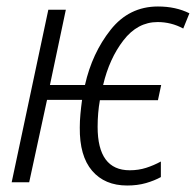

<svg xmlns="http://www.w3.org/2000/svg" viewBox="-20 -562 604 592"><path d="M372 10Q404 10 430 2.5Q456 -5 476 -16V-64Q454 -52 430.5 -44.5Q407 -37 380 -37Q281 -37 281 -171Q281 -214 288 -253H467L477 -300H298Q317 -381 360.5 -437.5Q404 -494 466 -494Q508 -494 545 -474L564 -521Q522 -542 467 -542Q378 -542 321 -470Q264 -398 242 -300H134L183 -532H129L16 0H70L125 -254H233Q230 -232 228 -210.5Q226 -189 226 -169Q225 -81 264 -35.5Q303 10 372 10Z"/></svg>

Font: Noto Sans Display SemiCondensed Light
Style: Italic
Weight: 300
Width: 4
Italic angle: -12°
Designer: Monotype Design Team
Foundry: Monotype Imaging Inc.
Version: Version 1.900